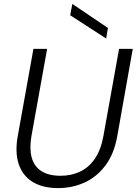

<svg xmlns="http://www.w3.org/2000/svg" viewBox="-20 -950 699 982"><path d="M278 12Q197 12 145.5 -20.5Q94 -53 75 -113Q56 -173 71 -255L151 -700H221L141 -255Q130 -192 141.5 -146.5Q153 -101 190 -76Q227 -51 290 -51Q344 -51 389 -72Q434 -93 465 -138Q496 -183 509 -255L589 -700H659L580 -255Q564 -163 519 -103.5Q474 -44 411.5 -16Q349 12 278 12ZM523 -753 339 -872 350 -930 532 -807Z"/></svg>

Font: DM Sans 24pt Light
Style: Italic
Weight: 300
Italic angle: -10°
Designer: Colophon Foundry, Jonny Pinhorn
Foundry: Colophon Foundry
Version: Version 4.004;gftools[0.9.30]